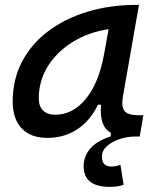

<svg xmlns="http://www.w3.org/2000/svg" viewBox="-20 -542 626 769"><path d="M419.9 206.5Q314.9 206.5 314.9 123.5Q314.9 87.4 339.1 55.9Q363.3 24.4 423.8 3.9V-10.3Q377 -35.6 384.8 -122.6H372.1Q342.3 -59.1 289.8 -24.4Q237.3 10.3 169.4 10.3Q103 10.3 66.9 -27.8Q30.8 -65.9 30.8 -135.3Q30.8 -223.1 68.1 -294.7Q105.5 -366.2 172.9 -417Q240.2 -467.8 330.6 -495.1Q420.9 -522.5 526.9 -522.5H536.6L472.2 -154.8Q465.3 -115.7 478.3 -98.1Q491.2 -80.6 534.2 -80.6H554.2L539.6 4.9H520Q489.3 4.9 458.7 15.1Q428.2 25.4 408.2 43.5Q388.2 61.5 388.2 85.9Q388.2 125 426.3 125Q437.5 125 446.8 122.8Q456.1 120.6 462.4 118.2L475.1 197.8Q454.1 206.5 419.9 206.5ZM201.2 -82.5Q271.5 -82.5 323.7 -146Q376 -209.5 397 -325.7L415 -425.3Q335 -413.1 271.7 -374.3Q208.5 -335.4 171.9 -277.1Q135.3 -218.8 135.3 -147.5Q135.3 -116.2 152.6 -99.4Q169.9 -82.5 201.2 -82.5Z"/></svg>

Font: Cascadia Mono
Style: Italic
Weight: 400
Italic angle: -10°
Monospace: yes
Designer: Aaron Bell
Foundry: Saja Typeworks
Version: Version 2404.023; ttfautohint (v1.8.4)